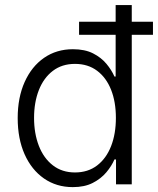

<svg xmlns="http://www.w3.org/2000/svg" viewBox="-20 -748 641 779"><path d="M275.4 11.2Q209 11.2 158.4 -23.9Q107.9 -59.1 79.8 -122.1Q51.8 -185.1 51.8 -269Q51.8 -352.5 80.1 -415.5Q108.4 -478.5 158.9 -513.4Q209.5 -548.3 275.9 -548.3Q324.2 -548.3 357.4 -531.5Q390.6 -514.6 411.9 -489Q433.1 -463.4 444.3 -437.5H449.2V-727.5H514.6V0H450.7V-101.1H444.3Q433.1 -74.7 411.4 -48.8Q389.6 -22.9 356.4 -5.9Q323.2 11.2 275.4 11.2ZM284.2 -48.3Q336.9 -48.3 374 -76.7Q411.1 -105 430.7 -155Q450.2 -205.1 450.2 -269.5Q450.2 -334.5 430.7 -383.8Q411.1 -433.1 374 -460.9Q336.9 -488.8 284.2 -488.8Q231.4 -488.8 194.3 -460.4Q157.2 -432.1 137.7 -382.6Q118.2 -333 118.2 -269.5Q118.2 -206.5 137.7 -156.2Q157.2 -106 194.6 -77.1Q231.9 -48.3 284.2 -48.3ZM300.8 -606.9V-659.7H600.6V-606.9Z"/></svg>

Font: Inter 17pt Light
Style: Regular
Weight: 300
Version: Version 4.001;git-66647c0bb